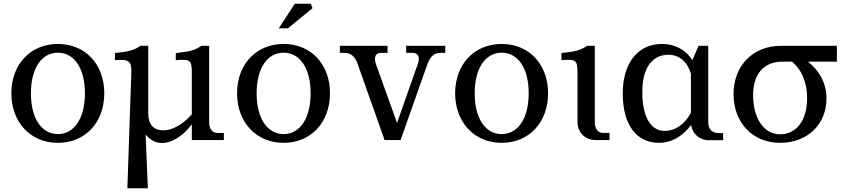

<svg xmlns="http://www.w3.org/2000/svg" viewBox="-20 -752 4546 1031"><path d="M291 -32C203 -32 146 -117 146 -251C146 -385 203 -469 291 -469C379 -469 436 -385 436 -251C436 -117 379 -32 291 -32ZM41 -251C41 -95 144 15 291 15C438 15 540 -95 540 -251C540 -407 438 -516 291 -516C144 -516 41 -407 41 -251Z M1103 -96V-506H1061C1030 -484 1003 -475 924 -467V-429C1000 -435 1010 -430 1010 -363V-138C959 -80 902 -52 858 -52C805 -52 776 -83 776 -143V-506H734C703 -484 676 -475 597 -467V-429C673 -435 688 -425 685 -358L664 259H774L762 -30C786 0 815 16 850 16C897 16 956 -14 1010 -84V0H1182V-38H1150C1120 -38 1103 -59 1103 -96Z M1503 -32C1415 -32 1358 -117 1358 -251C1358 -385 1415 -469 1503 -469C1591 -469 1648 -385 1648 -251C1648 -117 1591 -32 1503 -32ZM1253 -251C1253 -95 1356 15 1503 15C1650 15 1752 -95 1752 -251C1752 -407 1650 -516 1503 -516C1356 -516 1253 -407 1253 -251ZM1477 -600H1526L1658 -708L1649 -732H1563Z M1900 -410 2045 0H2131L2276 -410C2290 -447 2310 -468 2344 -468H2371V-506H2161V-468H2195C2226 -468 2237 -446 2223 -407L2112 -92L1999 -407C1986 -446 1996 -468 2027 -468H2061V-506H1805V-468H1830C1865 -468 1887 -447 1900 -410Z M2674 -32C2586 -32 2529 -117 2529 -251C2529 -385 2586 -469 2674 -469C2762 -469 2819 -385 2819 -251C2819 -117 2762 -32 2674 -32ZM2424 -251C2424 -95 2527 15 2674 15C2821 15 2923 -95 2923 -251C2923 -407 2821 -516 2674 -516C2527 -516 2424 -407 2424 -251Z M3174 -96V-506H3132C3101 -484 3074 -475 2995 -467V-429C3071 -435 3081 -430 3081 -363V-97C3081 -41 3122 0 3178 0H3253V-38H3221C3191 -38 3174 -59 3174 -96Z M3324 -250C3324 -80 3399 15 3518 15C3587 15 3647 -21 3691 -81C3698 -34 3736 1 3786 1H3863V-37H3842C3804 -37 3783 -58 3783 -95V-506H3731L3698 -429C3662 -485 3605 -516 3534 -516C3405 -516 3324 -413 3324 -250ZM3429 -258C3429 -391 3485 -458 3569 -458C3627 -458 3670 -422 3690 -357V-146C3655 -83 3606 -49 3549 -49C3477 -49 3429 -121 3429 -258Z M4169 -31C4081 -31 4024 -117 4024 -242C4024 -346 4075 -421 4181 -421H4233C4284 -379 4314 -311 4314 -225C4314 -106 4257 -31 4169 -31ZM3919 -246C3919 -93 4022 15 4169 15C4316 15 4418 -84 4418 -224C4418 -302 4382 -371 4319 -421H4474V-506H4174C4022 -506 3919 -399 3919 -246Z"/></svg>

Font: LT Superior Serif Medium
Style: Regular
Weight: 500
Designer: Daniel Lyons
Foundry: LyonsType
Version: Version 2.120;FEAKit 1.0